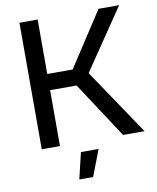

<svg xmlns="http://www.w3.org/2000/svg" viewBox="-95 -761 839 1028"><g transform="rotate(-10 324.5 -247.0)"><path d="M82 -688H181V-392H319L512 -688H624L400 -358L641 0H524L325 -304H181V0H82ZM382 51 327 194H252L286 51Z"/></g></svg>

Font: Roundo Medium
Style: Regular
Weight: 500
Designer: Namrata Goyal (Gurmukhi), Shiva Nallaperumal (Latin)
Foundry: Indian Type Foundry
Version: Version 1.000;PS 1.0;hotconv 1.0.88;makeotf.lib2.5.647800